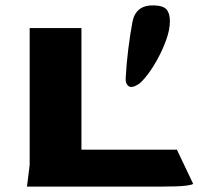

<svg xmlns="http://www.w3.org/2000/svg" viewBox="-20 -692 736 712"><path d="M80 0 90 -80V-588H282V-137H636L696 -11Q696 -7 669 -3.5Q642 0 576 0ZM494 -380Q469 -364 457 -372.5Q445 -381 446 -401Q449 -458 456 -512.5Q463 -567 471 -610Q483 -674 551 -672Q586 -671 598 -656.5Q610 -642 610 -614Q610 -582 596.5 -544.5Q583 -507 564 -472.5Q545 -438 525.5 -413Q506 -388 494 -380Z"/></svg>

Font: Goldman
Style: Bold
Weight: 700
Designer: Jaikishan Patel
Version: Version 1.000; ttfautohint (v1.8.3)